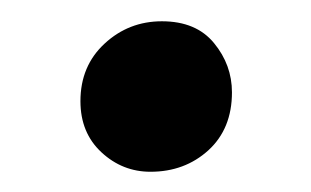

<svg xmlns="http://www.w3.org/2000/svg" viewBox="-20 -156 300 185"><path d="M125 9.5Q98 9.5 77.8 -9.2Q57.5 -28 57.5 -58.5Q57.5 -92.5 80.8 -114Q104 -135.5 136 -135.5Q169 -135.5 186.2 -114.5Q203.5 -93.5 203.5 -67Q203.5 -32 180.8 -11.2Q158 9.5 125 9.5Z"/></svg>

Font: Merriweather 24pt SemiBold
Style: Regular
Weight: 600
Designer: Eben Sorkin
Foundry: Eben Sorkin
Version: Version 2.100